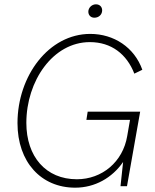

<svg xmlns="http://www.w3.org/2000/svg" viewBox="-20 -862 718 889"><path d="M328 7C419 7 499 -38 550 -112L538 0H568L629 -345H386L380 -307H582L569 -232C549 -112 452 -32 336 -32C192 -32 102 -137 102 -293C102 -487 225 -667 396 -667C496 -667 567 -611 602 -521L639 -539C602 -643 507 -705 398 -705C206 -705 61 -511 61 -292C61 -112 170 7 328 7ZM417 -780C438 -780 453 -795 453 -814C453 -830 442 -842 424 -842C405 -842 389 -826 389 -808C389 -792 400 -780 417 -780Z"/></svg>

Font: Fixel Text 20240404 ExtraLight
Style: Italic
Weight: 200
Width: 4
Italic angle: -10°
Designer: AlfaBravo + MacPaw
Foundry: Kyrylo Tkachov, Marchela Mozhyna, Serhii Makarenko, Maria Weinstein, Zakhar Kryvoshyya
Version: Version 1.211;Glyphs 3.2 (3225)